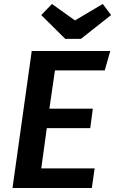

<svg xmlns="http://www.w3.org/2000/svg" viewBox="-20 -948 580 968"><path d="M498 -928 358 -845 242 -928 188 -872 309 -752H388L540 -872ZM536 -691H140L43 0H443L457 -99H188L216 -302H435L448 -400H229L257 -593H508Z"/></svg>

Font: Fira Sans Medium
Style: Italic
Weight: 500
Italic angle: -8°
Designer: bBox Type GmbH & Carrois Corporate GbR & Edenspiekermann AG
Foundry: bBox Type GmbH & Carrois Corporate GbR & Edenspiekermann AG
Version: Version 4.301;PS 004.301;hotconv 1.0.88;makeotf.lib2.5.64775